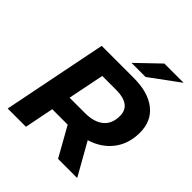

<svg xmlns="http://www.w3.org/2000/svg" viewBox="-239 -1057 1213 1213"><g transform="rotate(45 367.5 -450.5)"><path d="M29 0 169 -700H454Q584 -700 656 -643Q728 -586 728 -483Q728 -384 675 -314.5Q622 -245 528 -216L650 0H479L369 -196H231L192 0ZM257 -325H394Q475 -325 519.5 -361.5Q564 -398 564 -468Q564 -519 529.5 -543.5Q495 -568 433 -568H306ZM378 -757 528 -901H700L504 -757Z"/></g></svg>

Font: Montserrat
Style: Bold Italic
Weight: 700
Italic angle: -11.3°
Designer: Julieta Ulanovsky
Foundry: Julieta Ulanovsky
Version: Version 9.000; ttfautohint (v1.8.4.7-5d5b)